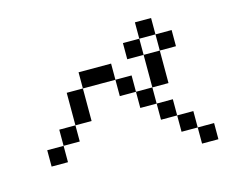

<svg xmlns="http://www.w3.org/2000/svg" viewBox="-94 -919 1188 952"><g transform="rotate(-15 500.0 -442.5)"><path d="M583 -609.4V-692.4H667V-609.4ZM83 -192.4V-276.4H167V-192.4ZM667 -609.4H750V-442.4H667ZM750 -609.4V-692.4H667V-776.4H750V-692.4H833V-609.4ZM833 -192.4H750V-276.4H667V-359.4H583V-442.4H500V-526.4H333V-359.4H250V-276.4H167V-359.4H250V-526.4H333V-609.4H500V-526.4H583V-442.4H667V-359.4H750V-276.4H833ZM833 -192.4H917V-109.4H833Z"/></g></svg>

Font: KH Dot kagurazaka 12
Style: Regular
Weight: 400
Designer: Original version for X68000 by Keitarou Hiraki (http://hp.vector.co.jp/authors/VA000874/) / TrueType conversion by Homem
Version: Version 1.00.20150527